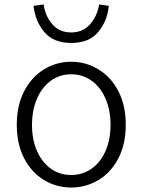

<svg xmlns="http://www.w3.org/2000/svg" viewBox="-20 -825 637 858"><path d="M55 -267Q55 -354 88 -417.5Q121 -481 176.5 -515Q232 -549 298 -549Q364 -549 420 -515Q476 -481 509 -417.5Q542 -354 542 -267Q542 -181 509 -117.5Q476 -54 420 -20.5Q364 13 298 13Q232 13 176.5 -20.5Q121 -54 88 -117.5Q55 -181 55 -267ZM474 -267Q474 -333 451.5 -384.5Q429 -436 389 -464.5Q349 -493 298 -493Q247 -493 207.5 -464.5Q168 -436 145.5 -384.5Q123 -333 123 -267Q123 -201 145.5 -150Q168 -99 207.5 -71Q247 -43 298 -43Q349 -43 389 -71Q429 -99 451.5 -150Q474 -201 474 -267ZM130 -799 175 -805Q182 -754 213.5 -717Q245 -680 298 -680Q351 -680 383 -717Q415 -754 423 -805L466 -799Q460 -731 419 -682Q378 -633 298 -633Q219 -633 178 -682Q137 -731 130 -799Z"/></svg>

Font: 寒蝉端黑体 Light
Style: Regular
Weight: 300
Designer: ChillDuanSans {Warren2060}; 
Source Han Sans {Ryoko NISHIZUKA 西塚涼子 (kana, bopomofo & ideographs); Paul D. Hunt (Latin, G
Foundry: ChillType&Adobe
Version: Version 1.300;Glyphs 3.3 (3306)